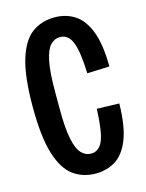

<svg xmlns="http://www.w3.org/2000/svg" viewBox="-112 -791 664 872"><g transform="rotate(-15 220.0 -355.0)"><path d="M230 12Q169 12 124 -21Q79 -54 54.5 -134Q30 -214 30 -355Q30 -496 54.5 -576Q79 -656 124 -689Q169 -722 230 -722Q283 -722 324 -696Q365 -670 389 -609Q413 -548 414 -442L309 -438Q305 -545 287 -587Q269 -629 231 -629Q205 -629 186 -609Q167 -589 156.5 -538.5Q146 -488 146 -398V-312Q146 -223 156.5 -172.5Q167 -122 186.5 -101.5Q206 -81 232 -81Q270 -81 287.5 -123Q305 -165 309 -271L414 -268Q412 -160 387.5 -99Q363 -38 322 -13Q281 12 230 12Z"/></g></svg>

Font: Special Gothic Condensed One
Style: Regular
Weight: 400
Designer: Alistair McCready
Foundry: Monolith
Version: Version 1.010; ttfautohint (v1.8.4.7-5d5b)